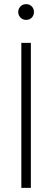

<svg xmlns="http://www.w3.org/2000/svg" viewBox="-20 -907 252 927"><path d="M83 0V-700H129V0ZM106 -811Q90 -811 79 -822Q68 -833 68 -849Q68 -865 79 -876Q90 -887 106 -887Q123 -887 133.5 -876Q144 -865 144 -849Q144 -833 133.5 -822Q123 -811 106 -811Z"/></svg>

Font: Red Hat Display
Style: Regular
Weight: 300
Designer: Pentagram, MCKL
Foundry: Pentagram, MCKL
Version: Version 1.023